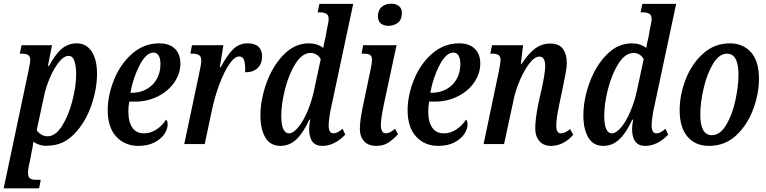

<svg xmlns="http://www.w3.org/2000/svg" viewBox="-38 -781 4153 1041"><path d="M116 -395Q126 -442 126 -454Q126 -475 115 -482.5Q104 -490 82 -490H69L79 -536H244L222 -424H228Q259 -483 294.5 -514.5Q330 -546 379 -546Q429 -546 458.5 -502.5Q488 -459 488 -381Q488 -298 456.5 -207.5Q425 -117 364.5 -54.5Q304 8 222 9Q201 11 180 5Q159 -1 143 -13Q142 -9 140.5 4.5Q139 18 135 35L123 98Q114 131 114 157Q114 179 125 186.5Q136 194 159 194H183L174 240H-18ZM375 -379Q375 -422 365.5 -450Q356 -478 334 -478Q308 -478 280.5 -443Q253 -408 231.5 -357Q210 -306 201 -261L161 -75Q169 -62 185 -52Q201 -42 219 -42Q263 -42 298.5 -98.5Q334 -155 354.5 -235Q375 -315 375 -379Z M546 -184Q546 -263 580 -348Q614 -433 678 -489.5Q742 -546 826 -546Q880 -546 910 -517Q940 -488 940 -437Q940 -383 907.5 -335Q875 -287 818 -258.5Q761 -230 693 -230H663Q658 -207 658 -177Q658 -120 679.5 -89Q701 -58 742 -58Q779 -58 811 -79.5Q843 -101 862 -132Q871 -126 871 -107Q871 -81 853 -54Q835 -27 799 -8.5Q763 10 712 10Q639 10 592.5 -40Q546 -90 546 -184ZM678 -278Q721 -278 756.5 -297.5Q792 -317 812 -352.5Q832 -388 832 -434Q832 -464 822 -480Q812 -496 794 -496Q755 -496 719.5 -428.5Q684 -361 669 -278Z M1042 -383Q1053 -430 1053 -454Q1053 -475 1040.5 -482.5Q1028 -490 1008 -490H994L1003 -536H1173L1154 -417H1159Q1193 -481 1225.5 -513.5Q1258 -546 1305 -546Q1344 -546 1363.5 -527.5Q1383 -509 1383 -476Q1383 -435 1359 -412Q1335 -389 1291 -389Q1293 -431 1286 -453Q1279 -475 1260 -475Q1234 -475 1205.5 -433.5Q1177 -392 1151.5 -324Q1126 -256 1110 -179L1072 0H961Z M1374 -155Q1374 -240 1407 -331.5Q1440 -423 1500 -484.5Q1560 -546 1637 -546Q1682 -546 1715 -521Q1717 -540 1727 -579L1735 -625Q1744 -663 1744 -678Q1744 -698 1732 -706Q1720 -714 1697 -714H1684L1694 -760H1877L1761 -215Q1754 -186 1749 -153Q1744 -120 1744 -101Q1744 -58 1770 -58Q1792 -58 1819 -83L1834 -51Q1775 10 1709 10Q1638 10 1638 -83Q1638 -102 1644 -132H1639Q1606 -60 1568.5 -25Q1531 10 1482 10Q1428 10 1401 -35Q1374 -80 1374 -155ZM1664 -288 1701 -460Q1693 -476 1678 -485Q1663 -494 1647 -494Q1601 -494 1564.5 -436.5Q1528 -379 1507.5 -298Q1487 -217 1487 -154Q1487 -105 1498 -81.5Q1509 -58 1528 -58Q1552 -58 1579.5 -91.5Q1607 -125 1629.5 -178.5Q1652 -232 1664 -288Z M2011 -692Q2011 -726 2031.5 -743.5Q2052 -761 2083 -761Q2108 -761 2124.5 -748.5Q2141 -736 2141 -710Q2141 -675 2119.5 -658Q2098 -641 2068 -641Q2042 -641 2026.5 -654Q2011 -667 2011 -692ZM1913 -83Q1913 -134 1938 -245L1971 -403Q1979 -440 1979 -456Q1979 -476 1968.5 -483Q1958 -490 1936 -490H1922L1931 -536H2112L2043 -214Q2027 -136 2027 -102Q2027 -81 2034 -69.5Q2041 -58 2053 -58Q2065 -58 2076.5 -64Q2088 -70 2104 -83L2120 -53Q2093 -24 2066.5 -7Q2040 10 2001 10Q1959 10 1936 -15.5Q1913 -41 1913 -83Z M2172 -184Q2172 -263 2206 -348Q2240 -433 2304 -489.5Q2368 -546 2452 -546Q2506 -546 2536 -517Q2566 -488 2566 -437Q2566 -383 2533.5 -335Q2501 -287 2444 -258.5Q2387 -230 2319 -230H2289Q2284 -207 2284 -177Q2284 -120 2305.5 -89Q2327 -58 2368 -58Q2405 -58 2437 -79.5Q2469 -101 2488 -132Q2497 -126 2497 -107Q2497 -81 2479 -54Q2461 -27 2425 -8.5Q2389 10 2338 10Q2265 10 2218.5 -40Q2172 -90 2172 -184ZM2304 -278Q2347 -278 2382.5 -297.5Q2418 -317 2438 -352.5Q2458 -388 2458 -434Q2458 -464 2448 -480Q2438 -496 2420 -496Q2381 -496 2345.5 -428.5Q2310 -361 2295 -278Z M2864 -86Q2864 -134 2881 -220L2899 -300Q2918 -386 2918 -422Q2918 -474 2887 -474Q2860 -474 2831 -435.5Q2802 -397 2779 -342Q2756 -287 2747 -241L2695 0H2584L2668 -401Q2676 -441 2676 -456Q2676 -475 2665 -482.5Q2654 -490 2632 -490H2620L2630 -536H2798L2786 -433H2789Q2827 -491 2863.5 -518Q2900 -545 2946 -545Q2993 -545 3014 -516Q3035 -487 3035 -440Q3035 -409 3021 -345L3016 -319L2993 -208Q2978 -138 2978 -100Q2978 -58 3003 -58Q3025 -58 3053 -81L3070 -50Q3016 10 2949 10Q2909 10 2886.5 -16Q2864 -42 2864 -86Z M3125 -155Q3125 -240 3158 -331.5Q3191 -423 3251 -484.5Q3311 -546 3388 -546Q3433 -546 3466 -521Q3468 -540 3478 -579L3486 -625Q3495 -663 3495 -678Q3495 -698 3483 -706Q3471 -714 3448 -714H3435L3445 -760H3628L3512 -215Q3505 -186 3500 -153Q3495 -120 3495 -101Q3495 -58 3521 -58Q3543 -58 3570 -83L3585 -51Q3526 10 3460 10Q3389 10 3389 -83Q3389 -102 3395 -132H3390Q3357 -60 3319.5 -25Q3282 10 3233 10Q3179 10 3152 -35Q3125 -80 3125 -155ZM3415 -288 3452 -460Q3444 -476 3429 -485Q3414 -494 3398 -494Q3352 -494 3315.5 -436.5Q3279 -379 3258.5 -298Q3238 -217 3238 -154Q3238 -105 3249 -81.5Q3260 -58 3279 -58Q3303 -58 3330.5 -91.5Q3358 -125 3380.5 -178.5Q3403 -232 3415 -288Z M3647 -184Q3647 -265 3679 -349Q3711 -433 3773 -489.5Q3835 -546 3920 -546Q3990 -546 4033.5 -498Q4077 -450 4077 -353Q4077 -274 4046 -189.5Q4015 -105 3954 -47.5Q3893 10 3806 10Q3733 10 3690 -39.5Q3647 -89 3647 -184ZM3966 -376Q3966 -490 3904 -490Q3861 -490 3828 -435Q3795 -380 3777 -302Q3759 -224 3759 -160Q3759 -48 3821 -48Q3866 -48 3899 -103Q3932 -158 3949 -236Q3966 -314 3966 -376Z"/></svg>

Font: Noto Serif CondSemiBold
Style: Italic
Weight: 600
Width: 3
Italic angle: -12°
Designer: Monotype Design Team
Foundry: Monotype Imaging Inc.
Version: Version 1.001